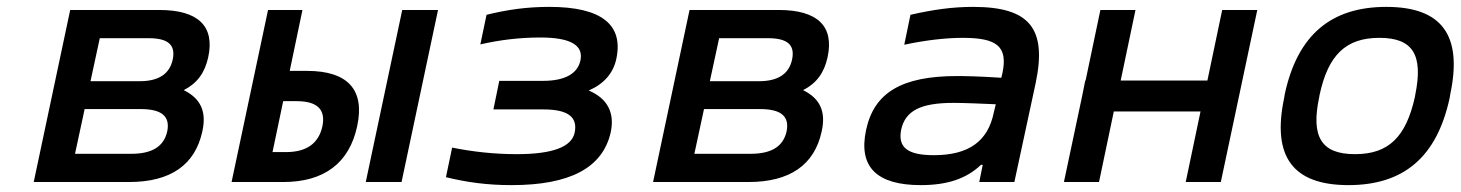

<svg xmlns="http://www.w3.org/2000/svg" viewBox="-20 -529 4245 558"><path d="M78 0H355C476 0 547 -50 568 -147C581 -205 563 -243 514 -267C553 -287 575 -317 585 -362C605 -453 556 -500 443 -500H184ZM198 -82 226 -212H389C450 -212 475 -191 466 -147C456 -103 422 -82 361 -82ZM243 -293 270 -418H412C468 -418 491 -399 482 -356C473 -314 441 -293 386 -293Z M653 0H803C922 0 995 -55 1018 -162C1041 -268 991 -323 872 -323H822L859 -500H759ZM772 -87 803 -235H842C902 -235 927 -211 917 -162C906 -112 871 -87 811 -87ZM1043 0H1147L1253 -500H1149Z M1558 -294H1431L1414 -211H1559C1629 -211 1660 -190 1650 -143C1641 -102 1586 -81 1482 -81C1416 -81 1354 -88 1294 -100L1276 -14C1338 1 1396 9 1467 9C1636 9 1732 -41 1755 -145C1767 -202 1745 -243 1691 -266C1735 -285 1762 -316 1771 -357C1793 -458 1727 -509 1577 -509C1511 -509 1455 -501 1394 -486L1376 -400C1433 -413 1490 -420 1551 -420C1637 -420 1676 -398 1667 -354C1659 -315 1622 -294 1558 -294Z M1878 0H2155C2276 0 2347 -50 2368 -147C2381 -205 2363 -243 2314 -267C2353 -287 2375 -317 2385 -362C2405 -453 2356 -500 2243 -500H1984ZM1998 -82 2026 -212H2189C2250 -212 2275 -191 2266 -147C2256 -103 2222 -82 2161 -82ZM2043 -293 2070 -418H2212C2268 -418 2291 -399 2282 -356C2273 -314 2241 -293 2186 -293Z M2808 -509C2748 -509 2692 -501 2626 -486L2608 -399C2669 -412 2728 -419 2778 -419C2878 -419 2910 -394 2893 -315L2890 -303C2830 -307 2786 -308 2762 -308C2599 -308 2520 -259 2497 -151C2474 -43 2529 9 2656 9C2732 9 2788 -9 2831 -50H2836L2826 0H2928L2990 -288C3023 -446 2973 -509 2808 -509ZM2599 -152C2611 -207 2655 -230 2751 -230C2779 -230 2830 -228 2874 -226L2868 -201C2851 -119 2796 -78 2694 -78C2617 -78 2589 -101 2599 -152Z M3072 0H3174L3217 -205H3469L3426 0H3528L3634 -500H3532L3489 -295H3237L3280 -500H3178L3135 -295H3134L3125 -250Z M3714 -256 3712 -244C3676 -73 3738 9 3899 9C4060 9 4156 -73 4193 -244L4195 -256C4231 -427 4170 -509 4009 -509C3848 -509 3751 -427 3714 -256ZM3814 -247 3815 -253C3840 -370 3892 -419 3989 -419C4086 -419 4117 -370 4093 -253L4092 -247C4066 -130 4015 -81 3918 -81C3821 -81 3789 -130 3814 -247Z"/></svg>

Font: LT Wave Mono Medium
Style: Italic
Weight: 500
Designer: Daniel Lyons
Version: Version 2.5 (Glyphs App)